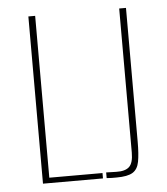

<svg xmlns="http://www.w3.org/2000/svg" viewBox="-47 -633 588 676"><g transform="rotate(-5 247.5 -295.0)"><path d="M78 0V-591H102V-19H290V0ZM338 1Q329 1 321 1Q313 1 303 0V-20L338 -19Q370 -18 384.5 -31.5Q399 -45 399 -82V-591H423V-118Q423 -74 418 -47.5Q413 -21 395 -10Q377 1 338 1Z"/></g></svg>

Font: Alumni Sans Thin Thin
Style: Regular
Weight: 250
Version: Version 1.018